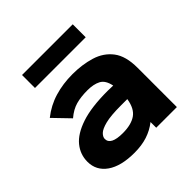

<svg xmlns="http://www.w3.org/2000/svg" viewBox="-177 -799 953 953"><g transform="rotate(-45 300.0 -322.0)"><path d="M236 12Q142 12 90.5 -24Q39 -60 39 -122Q39 -173 71.5 -213Q104 -253 174 -276.5Q244 -300 358 -300Q364 -300 374.5 -299.5Q385 -299 397 -299Q388 -344 360.5 -358.5Q333 -373 290 -373Q244 -373 209.5 -363.5Q175 -354 141 -325L61 -408Q110 -447 168.5 -464.5Q227 -482 294 -482Q362 -482 419.5 -464.5Q477 -447 511 -402.5Q545 -358 545 -276V0H400V-40Q367 -14 327 -1Q287 12 236 12ZM180 -141Q180 -98 264 -98Q323 -98 356.5 -121Q390 -144 399 -202Q387 -202 375 -202Q363 -202 355 -202Q283 -202 245.5 -192.5Q208 -183 194 -169Q180 -155 180 -141ZM114 -565V-656H470V-565Z"/></g></svg>

Font: Inconsolata Expanded Black
Style: Regular
Weight: 900
Width: 7
Monospace: yes
Designer: Raph Levien, Cyreal, Brenton Simpson
Foundry: Raph Levien, Cyreal, Google
Version: Version 3.001; ttfautohint (v1.8.2.53-6de2)